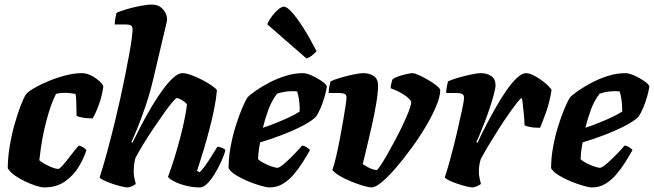

<svg xmlns="http://www.w3.org/2000/svg" viewBox="-20 -820 2861 840"><path d="M172 0Q161 0 138.5 -7Q116 -14 90.5 -26Q65 -38 44 -53Q23 -68 14 -84Q14 -128 22 -177.5Q30 -227 43 -273.5Q56 -320 69.5 -355.5Q83 -391 94 -408Q103 -419 129.5 -434.5Q156 -450 192 -465Q228 -480 266.5 -490Q305 -500 338 -500Q359 -500 380 -489Q401 -478 416 -464Q431 -450 432 -441Q427 -402 412.5 -362Q398 -322 385 -302Q361 -302 341.5 -305.5Q322 -309 315 -313Q315 -321 314.5 -340Q314 -359 313.5 -379.5Q313 -400 310 -409Q299 -411 287.5 -412.5Q276 -414 267 -414Q257 -414 245.5 -413Q234 -412 225 -409Q208 -375 195 -333.5Q182 -292 173 -250.5Q164 -209 159 -174Q154 -139 152 -119Q158 -113 173.5 -104Q189 -95 206.5 -88Q224 -81 235 -81Q240 -81 251.5 -93.5Q263 -106 277 -124Q291 -142 304 -158.5Q317 -175 325 -183Q336 -181 345.5 -174.5Q355 -168 358 -163Q348 -130 325.5 -92Q303 -54 265.5 -27Q228 0 172 0Z M539 0Q528 0 508.5 -5Q489 -10 468.5 -17Q448 -24 433 -31.5Q418 -39 416 -44Q422 -62 431 -92.5Q440 -123 449.5 -158Q459 -193 467.5 -227Q476 -261 482 -285Q495 -338 506.5 -390Q518 -442 527.5 -490Q537 -538 544.5 -578.5Q552 -619 556 -648.5Q560 -678 560 -692Q560 -705 552 -709Q544 -713 530 -713H482Q482 -728 485 -742Q488 -756 490 -764Q505 -771 533.5 -779.5Q562 -788 593 -794Q624 -800 645 -800Q674 -800 692.5 -780Q711 -760 711 -734Q711 -730 707 -713Q703 -696 696 -667L650 -472Q635 -409 616.5 -355Q598 -301 582 -261.5Q566 -222 555 -199L559 -195Q576 -230 597.5 -271Q619 -312 643 -352.5Q667 -393 691.5 -426.5Q716 -460 738 -480Q760 -500 778 -500Q794 -500 818.5 -491Q843 -482 867.5 -469Q892 -456 909.5 -443.5Q927 -431 929 -425Q926 -388 917 -343.5Q908 -299 896 -253.5Q884 -208 872.5 -169.5Q861 -131 852.5 -105Q844 -79 842 -73L853 -66Q864 -76 878 -95.5Q892 -115 906 -138Q920 -161 931 -178Q940 -178 952 -173Q964 -168 966 -163Q961 -142 948.5 -114.5Q936 -87 920 -60.5Q904 -34 887 -17Q870 0 855 0Q823 0 792 -8Q761 -16 739.5 -27.5Q718 -39 715 -47Q720 -59 731.5 -93Q743 -127 756.5 -174Q770 -221 781.5 -271Q793 -321 798 -364Q791 -372 782 -378Q773 -384 765.5 -387.5Q758 -391 754 -391Q749 -391 734 -373Q719 -355 698 -325.5Q677 -296 653.5 -261.5Q630 -227 609 -192.5Q588 -158 573 -130Q569 -116 567 -101Q565 -86 565 -69Q565 -56 567.5 -43Q570 -30 574 -15Q568 -10 557 -5Q546 0 539 0Z M1159 0Q1147 0 1122 -7Q1097 -14 1067.5 -26Q1038 -38 1013.5 -53Q989 -68 980 -84Q980 -128 988.5 -175.5Q997 -223 1010.5 -266.5Q1024 -310 1038 -343.5Q1052 -377 1063 -394Q1073 -405 1098 -422.5Q1123 -440 1157 -458Q1191 -476 1229.5 -488Q1268 -500 1305 -500Q1321 -500 1345.5 -489Q1370 -478 1389.5 -464Q1409 -450 1410 -441Q1407 -421 1399.5 -395Q1392 -369 1382 -346Q1372 -323 1363 -310Q1345 -291 1303.5 -269.5Q1262 -248 1212 -229Q1162 -210 1118 -197Q1112 -164 1111 -152.5Q1110 -141 1109 -124Q1115 -117 1131.5 -108Q1148 -99 1166 -92.5Q1184 -86 1194 -86Q1201 -86 1214.5 -96.5Q1228 -107 1244.5 -123Q1261 -139 1276.5 -155Q1292 -171 1301 -183Q1310 -183 1322 -175.5Q1334 -168 1336 -163Q1322 -138 1304 -109.5Q1286 -81 1264.5 -56Q1243 -31 1217 -15.5Q1191 0 1159 0ZM1130 -261Q1163 -272 1192.5 -284Q1222 -296 1247.5 -308Q1273 -320 1291 -332Q1291 -335 1291 -338Q1291 -341 1291 -345Q1291 -364 1288 -384.5Q1285 -405 1280 -420Q1274 -421 1268.5 -421Q1263 -421 1257 -421Q1240 -421 1223 -418Q1206 -415 1192 -410Q1169 -380 1154.5 -341Q1140 -302 1130 -261ZM1321 -564 1149 -714Q1158 -734 1171.5 -751.5Q1185 -769 1199 -780Q1213 -791 1221 -791Q1235 -791 1257.5 -766Q1280 -741 1307.5 -697.5Q1335 -654 1365 -596Q1359 -589 1347 -579Q1335 -569 1321 -564Z M1607 0Q1594 0 1570 -7Q1546 -14 1518.5 -25Q1491 -36 1468 -49.5Q1445 -63 1434 -76Q1441 -95 1449.5 -130.5Q1458 -166 1466 -208Q1474 -250 1481 -290Q1488 -330 1492 -358Q1496 -386 1496 -393Q1496 -405 1487.5 -409Q1479 -413 1465 -413H1418Q1418 -427 1421 -441.5Q1424 -456 1426 -464Q1440 -471 1468.5 -479.5Q1497 -488 1525.5 -494Q1554 -500 1568 -500Q1597 -500 1615.5 -487Q1634 -474 1634 -447Q1634 -415 1626 -367.5Q1618 -320 1606.5 -268.5Q1595 -217 1584 -172.5Q1573 -128 1567 -102Q1579 -94 1590.5 -88Q1602 -82 1612 -79Q1622 -76 1628 -76Q1631 -76 1643.5 -94Q1656 -112 1673 -142Q1690 -172 1708.5 -206.5Q1727 -241 1743 -275Q1759 -309 1769 -335Q1779 -361 1779 -373Q1779 -378 1772 -385.5Q1765 -393 1752.5 -402Q1740 -411 1724 -419Q1708 -427 1689 -434Q1689 -442 1692.5 -456.5Q1696 -471 1698 -474Q1706 -480 1723.5 -486Q1741 -492 1759 -496Q1777 -500 1784 -500Q1794 -500 1813.5 -491Q1833 -482 1854.5 -469.5Q1876 -457 1891 -444.5Q1906 -432 1906 -426Q1906 -398 1888.5 -356Q1871 -314 1842.5 -266Q1814 -218 1779.5 -171Q1745 -124 1711.5 -85Q1678 -46 1650 -23Q1622 0 1607 0Z M2049 0Q2038 0 2018.5 -5Q1999 -10 1978.5 -17Q1958 -24 1943 -31.5Q1928 -39 1926 -44Q1938 -80 1952 -132Q1966 -184 1979 -239Q1992 -294 2001 -337Q2004 -352 2006 -362Q2008 -372 2009 -380Q2010 -388 2010 -393Q2010 -404 2002.5 -408.5Q1995 -413 1979 -413H1932Q1932 -426 1935 -441Q1938 -456 1940 -464Q1954 -471 1983 -479.5Q2012 -488 2040.5 -494Q2069 -500 2083 -500Q2111 -500 2129.5 -487Q2148 -474 2148 -448Q2148 -435 2141 -408.5Q2134 -382 2123.5 -350Q2113 -318 2101 -287Q2089 -256 2079 -232Q2069 -208 2064 -199L2069 -195Q2085 -230 2106 -270.5Q2127 -311 2150 -351.5Q2173 -392 2196.5 -425.5Q2220 -459 2242 -479.5Q2264 -500 2281 -500Q2295 -500 2313 -491Q2331 -482 2348.5 -469.5Q2366 -457 2378.5 -444.5Q2391 -432 2393 -426Q2385 -374 2370 -332Q2355 -290 2343 -261Q2314 -261 2298 -264.5Q2282 -268 2275 -272Q2274 -299 2271.5 -323Q2269 -347 2267 -365.5Q2265 -384 2263 -391Q2258 -391 2243 -372Q2228 -353 2206.5 -322.5Q2185 -292 2162 -256Q2139 -220 2118 -185Q2097 -150 2083 -123Q2079 -110 2077 -96.5Q2075 -83 2075 -69Q2075 -57 2077.5 -43.5Q2080 -30 2084 -15Q2077 -10 2067 -5.5Q2057 -1 2049 0Z M2570 0Q2558 0 2533 -7Q2508 -14 2478.5 -26Q2449 -38 2424.5 -53Q2400 -68 2391 -84Q2391 -128 2399.5 -175.5Q2408 -223 2421.5 -266.5Q2435 -310 2449 -343.5Q2463 -377 2474 -394Q2484 -405 2509 -422.5Q2534 -440 2568 -458Q2602 -476 2640.5 -488Q2679 -500 2716 -500Q2732 -500 2756.5 -489Q2781 -478 2800.5 -464Q2820 -450 2821 -441Q2818 -421 2810.5 -395Q2803 -369 2793 -346Q2783 -323 2774 -310Q2756 -291 2714.5 -269.5Q2673 -248 2623 -229Q2573 -210 2529 -197Q2523 -164 2522 -152.5Q2521 -141 2520 -124Q2526 -117 2542.5 -108Q2559 -99 2577 -92.5Q2595 -86 2605 -86Q2612 -86 2625.5 -96.5Q2639 -107 2655.5 -123Q2672 -139 2687.5 -155Q2703 -171 2712 -183Q2721 -183 2733 -175.5Q2745 -168 2747 -163Q2733 -138 2715 -109.5Q2697 -81 2675.5 -56Q2654 -31 2628 -15.5Q2602 0 2570 0ZM2541 -261Q2574 -272 2603.5 -284Q2633 -296 2658.5 -308Q2684 -320 2702 -332Q2702 -335 2702 -338Q2702 -341 2702 -345Q2702 -364 2699 -384.5Q2696 -405 2691 -420Q2685 -421 2679.5 -421Q2674 -421 2668 -421Q2651 -421 2634 -418Q2617 -415 2603 -410Q2580 -380 2565.5 -341Q2551 -302 2541 -261Z"/></svg>

Font: Texturina Medium 12pt Black
Style: Italic
Weight: 900
Italic angle: -11°
Version: Version 1.002